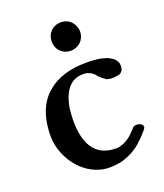

<svg xmlns="http://www.w3.org/2000/svg" viewBox="-128 -753 729 852"><g transform="rotate(-20 237.0 -327.0)"><path d="M419 -125C405.6 -125 401.4 -119.2 396 -112L375 -91C368 -84 360 -78 352 -74C343 -68 335 -64 326 -62C317 -58 308 -57 299 -57C196.4 -57 162 -135.2 162 -237C162 -256 164 -276 166 -298C177.8 -357.1 202.5 -417 274 -417C284 -417 292 -416 300 -412C313.8 -407.4 324.5 -397.2 332 -386C342.4 -375.6 351.7 -368.2 364 -360C371 -358 379 -356 388 -356C395 -356 402 -356 410 -358C430.6 -358 444 -371.4 444 -393C444 -404 442 -413 436 -420C432 -427 425 -434 416 -438C408 -444 399 -448 389 -450C371.1 -457.2 348.5 -457.8 327 -460H301C225.9 -460 163.7 -440.2 122 -404C72.4 -364.8 44 -298.1 44 -207C44 -145.6 71 -92.2 102 -56C132.6 -20.2 181.6 13 244 13C265 13 285 10 304 6C343.4 -6.4 375.6 -23.6 402 -50C416 -62 429 -77 442 -92C445 -96 447 -99 448 -101V-106C448 -118 431.6 -125 419 -125ZM259 -533C297.3 -533 326 -562.2 326 -600C326 -609 324 -618 320 -626C311.5 -648.7 289.9 -667 259 -667C220 -667 192 -638.4 192 -600C192 -561.6 220 -533 259 -533Z"/></g></svg>

Font: fbb
Style: Bold
Weight: 400
Designer: David J. Perry, Michael Sharpe
Version: Version 1.045